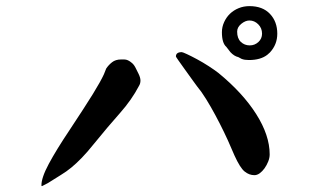

<svg xmlns="http://www.w3.org/2000/svg" viewBox="-20 -664 1040 640"><path d="M878.9 -149.4Q878.9 -137.7 874 -125.5Q869.1 -113.3 861.8 -103Q854.5 -92.8 845.7 -86.4Q836.9 -80.1 828.1 -80.1Q810.5 -80.1 795.4 -92.3Q780.3 -104.5 761.7 -145.5Q752 -168.9 739.3 -196.8Q726.6 -224.6 712.4 -252.4Q698.2 -280.3 682.6 -307.6Q667 -335 651.4 -357.4Q636.7 -376 622.1 -396.5Q607.4 -417 594.7 -434.6Q582 -452.1 574.2 -463.4Q566.4 -474.6 566.4 -475.6Q566.4 -490.2 585.9 -490.2Q588.9 -490.2 603.5 -483.4Q618.2 -476.6 637.2 -466.3Q656.2 -456.1 675.8 -443.4Q695.3 -430.7 708 -420.9Q789.1 -354.5 834 -283.7Q878.9 -212.9 878.9 -149.4ZM448.2 -395.5Q448.2 -385.7 443.4 -377.9Q418.9 -331.1 379.9 -287.1Q340.8 -243.2 293.9 -185.5Q270.5 -156.2 252.4 -137.7Q234.4 -119.1 217.8 -105.5Q201.2 -91.8 182.6 -80.6Q164.1 -69.3 139.6 -53.7Q123 -44.9 120.6 -43.9Q118.2 -43 118.2 -44.9Q117.2 -70.3 142.6 -117.7Q168 -165 211.9 -230.5Q238.3 -270.5 257.3 -299.8Q276.4 -329.1 289.6 -350.6Q302.7 -372.1 311.5 -387.7Q320.3 -403.3 326.2 -416L334 -435.5Q341.8 -447.3 353.5 -456.5Q365.2 -465.8 383.8 -465.8Q387.7 -465.8 394 -465.8Q400.4 -465.8 406.7 -462.9Q413.1 -460 420.4 -453.6Q427.7 -447.3 433.6 -434.6L441.4 -418.9Q448.2 -405.3 448.2 -395.5ZM904.3 -551.8Q904.3 -515.6 879.9 -489.3L871.1 -481.4Q848.6 -463.9 809.6 -463.9Q802.7 -463.9 796.4 -464.8Q790 -465.8 785.2 -467.8L774.4 -473.6Q760.7 -476.6 748 -490.2L734.4 -507.8Q719.7 -520.5 719.7 -556.6Q719.7 -574.2 727.1 -590.3Q734.4 -606.4 746.6 -618.2Q758.8 -629.9 775.4 -636.7Q792 -643.6 811.5 -643.6Q855.5 -643.6 879.9 -617.7Q904.3 -591.8 904.3 -551.8ZM853.5 -551.8Q853.5 -570.3 840.8 -583Q828.1 -595.7 811.5 -595.7Q797.9 -595.7 784.2 -584.5Q770.5 -573.2 770.5 -558.6Q770.5 -536.1 782.7 -524.4Q794.9 -512.7 812.5 -512.7Q829.1 -512.7 841.3 -523.9Q853.5 -535.2 853.5 -551.8Z"/></svg>

Font: JasonHandwriting1
Style: Regular
Weight: 400
Version: Version 1.48.20